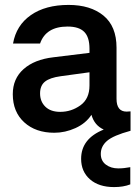

<svg xmlns="http://www.w3.org/2000/svg" viewBox="-20 -530 560 781"><path d="M511 2Q441 21 415.5 43Q390 65 390 96Q390 124 410.5 139.5Q431 155 461 155Q484 155 510 150V220Q482 231 444 231Q382 231 346 199.5Q310 168 310 116Q310 34 402 -3Q364 -20 352 -63Q329 -28 287 -9Q245 10 201 10Q125 10 78.5 -32.5Q32 -75 32 -147Q32 -210 76 -249Q120 -288 197 -297L344 -315V-332Q344 -379 322.5 -400.5Q301 -422 255 -422Q167 -422 143 -353H33Q46 -427 105.5 -468.5Q165 -510 259 -510Q348 -510 401 -466.5Q454 -423 454 -336V-128Q454 -76 495 -76Q504 -76 511 -77ZM344 -182V-236L227 -220Q183 -214 163 -198Q143 -182 143 -150Q143 -117 164.5 -96Q186 -75 225 -75Q270 -75 307 -101.5Q344 -128 344 -182Z"/></svg>

Font: CBA Beacon Sans Bold
Style: Regular
Weight: 700
Designer: Wei Huang
Foundry: Wei Huang
Version: Version 1.002